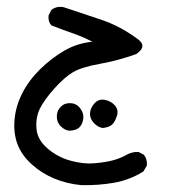

<svg xmlns="http://www.w3.org/2000/svg" viewBox="-20 -219 540 561"><path d="M218 322Q175 318 138 302.5Q101 287 72 260.5Q43 234 31 202Q19 170 22.5 130.5Q26 91 45 53.5Q64 16 97 -16.5Q130 -49 168 -71Q206 -93 250 -97Q221 -112 190.5 -122.5Q160 -133 130 -145Q120 -156 122 -174L130 -190Q146 -202 166 -198Q221 -180 275.5 -161.5Q330 -143 378 -108Q414 -85 378 -61Q325 -42 272 -32.5Q219 -23 194 -8.5Q169 6 139 39.5Q109 73 96.5 98.5Q84 124 86.5 156.5Q89 189 118.5 214.5Q148 240 186 250.5Q224 261 257 258Q290 255 311.5 249Q333 243 349.5 233.5Q366 224 385 225L400 233Q411 246 409 265L399 282Q359 307 313 315Q267 323 218 322ZM183 163Q170 162 158 150.5Q146 139 146 121.5Q146 104 158 92.5Q170 81 187.5 82.5Q205 84 215.5 99Q226 114 223 130Q220 146 211 154Q202 162 183 163ZM280 155Q266 153 254 140Q242 127 243 111.5Q244 96 256.5 82.5Q269 69 287.5 73Q306 77 316.5 90Q327 103 321.5 120Q316 137 307.5 145Q299 153 280 155Z"/></svg>

Font: NaniFont Regular
Style: Regular
Weight: 400
Designer: Nanigashitei
Version: Version 1.036